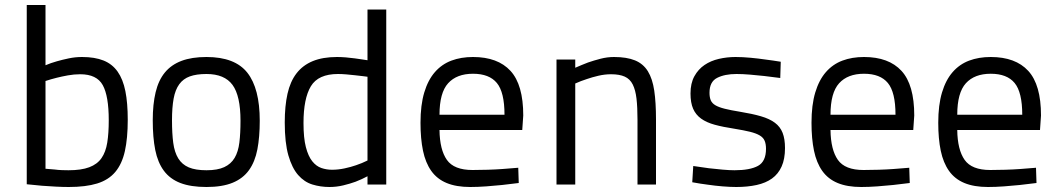

<svg xmlns="http://www.w3.org/2000/svg" viewBox="-20 -738 4230 768"><path d="M308 -510Q359 -510 394 -496Q429 -482 450.5 -451.5Q472 -421 481.5 -373.5Q491 -326 491 -259Q491 -185 479.5 -133.5Q468 -82 441 -50Q414 -18 368.5 -4Q323 10 255 10Q232 10 203 8.5Q174 7 148 5Q117 2 87 -1V-718H162V-477Q183 -486 208 -493Q229 -499 255 -504.5Q281 -510 308 -510ZM254 -57Q305 -57 337 -69Q369 -81 386 -105.5Q403 -130 409 -167.5Q415 -205 415 -257Q415 -354 391 -397.5Q367 -441 301 -441Q276 -441 251.5 -436.5Q227 -432 207 -427Q183 -421 162 -414V-63Q180 -61 198 -60Q213 -58 228 -57.5Q243 -57 254 -57Z M806 -510Q920 -510 969.5 -447Q1019 -384 1019 -255Q1019 -190 1009.5 -140.5Q1000 -91 976 -57.5Q952 -24 910.5 -7Q869 10 806 10Q743 10 701.5 -6Q660 -22 635.5 -55Q611 -88 601 -138Q591 -188 591 -257Q591 -321 602.5 -369Q614 -417 639.5 -448Q665 -479 706 -494.5Q747 -510 806 -510ZM806 -57Q850 -57 877 -69.5Q904 -82 918.5 -106.5Q933 -131 937.5 -168Q942 -205 942 -255Q942 -355 910 -398.5Q878 -442 806 -442Q766 -442 739.5 -432.5Q713 -423 697 -401Q681 -379 674.5 -343.5Q668 -308 668 -257Q668 -204 673 -166.5Q678 -129 693 -104.5Q708 -80 735 -68.5Q762 -57 806 -57Z M1525 0H1450V-33Q1428 -21 1402 -11Q1380 -3 1353 3.5Q1326 10 1298 10Q1262 10 1229.5 0Q1197 -10 1172.5 -38Q1148 -66 1133.5 -116.5Q1119 -167 1119 -248Q1119 -314 1130 -363Q1141 -412 1166 -444.5Q1191 -477 1231 -493.5Q1271 -510 1328 -510Q1344 -510 1363 -508.5Q1382 -507 1399.5 -504.5Q1417 -502 1430.5 -500Q1444 -498 1450 -497V-700H1525ZM1308 -59Q1333 -59 1358.5 -64.5Q1384 -70 1404 -77Q1428 -85 1450 -96V-431Q1444 -432 1430.5 -433.5Q1417 -435 1400 -437Q1383 -439 1365 -440.5Q1347 -442 1332 -442Q1253 -442 1223.5 -393Q1194 -344 1194 -246Q1194 -186 1203.5 -149.5Q1213 -113 1229 -93Q1245 -73 1265.5 -66Q1286 -59 1308 -59Z M1870 -58Q1898 -58 1930.5 -59Q1963 -60 1990 -62Q2022 -64 2053 -67L2055 -6Q2021 -2 1988 2Q1959 5 1925 7.5Q1891 10 1861 10Q1805 10 1766.5 -6Q1728 -22 1705 -54.5Q1682 -87 1672 -135Q1662 -183 1662 -247Q1662 -318 1677 -368Q1692 -418 1719.5 -449.5Q1747 -481 1785.5 -495.5Q1824 -510 1872 -510Q1971 -510 2022 -454.5Q2073 -399 2073 -276L2069 -218H1738Q1739 -139 1767.5 -98.5Q1796 -58 1870 -58ZM1998 -279Q1998 -369 1967.5 -406Q1937 -443 1872 -443Q1807 -443 1772.5 -405Q1738 -367 1738 -279Z M2206 0V-500H2281V-467Q2306 -478 2332 -488Q2355 -496 2382 -503Q2409 -510 2436 -510Q2487 -510 2520 -496.5Q2553 -483 2571.5 -453Q2590 -423 2597 -375.5Q2604 -328 2604 -260V0H2530V-259Q2530 -309 2526 -343.5Q2522 -378 2511 -400Q2500 -422 2479 -431.5Q2458 -441 2424 -441Q2399 -441 2373.5 -435Q2348 -429 2328 -422Q2303 -414 2281 -404V0Z M3101 -426Q3069 -430 3037 -434Q3010 -437 2980 -439.5Q2950 -442 2926 -442Q2879 -442 2848.5 -426.5Q2818 -411 2818 -367Q2818 -349 2823 -337Q2828 -325 2841.5 -317Q2855 -309 2879 -303Q2903 -297 2940 -291Q2989 -283 3023.5 -273Q3058 -263 3079.5 -247Q3101 -231 3110.5 -206.5Q3120 -182 3120 -146Q3120 -102 3106.5 -72Q3093 -42 3068 -24Q3043 -6 3006.5 2Q2970 10 2925 10Q2901 10 2870.5 7.5Q2840 5 2813 1Q2781 -3 2749 -9L2753 -74Q2785 -69 2816 -65Q2842 -62 2870 -59.5Q2898 -57 2918 -57Q2980 -57 3012 -74.5Q3044 -92 3044 -143Q3044 -162 3038.5 -175Q3033 -188 3018.5 -196.5Q3004 -205 2979.5 -211Q2955 -217 2918 -223Q2872 -230 2839 -239Q2806 -248 2784.5 -263.5Q2763 -279 2752.5 -303Q2742 -327 2742 -364Q2742 -405 2757.5 -433Q2773 -461 2798 -478Q2823 -495 2855.5 -502.5Q2888 -510 2922 -510Q2950 -510 2982 -507Q3014 -504 3041 -500Q3073 -496 3103 -491Z M3434 -58Q3462 -58 3494.5 -59Q3527 -60 3554 -62Q3586 -64 3617 -67L3619 -6Q3585 -2 3552 2Q3523 5 3489 7.5Q3455 10 3425 10Q3369 10 3330.5 -6Q3292 -22 3269 -54.5Q3246 -87 3236 -135Q3226 -183 3226 -247Q3226 -318 3241 -368Q3256 -418 3283.5 -449.5Q3311 -481 3349.5 -495.5Q3388 -510 3436 -510Q3535 -510 3586 -454.5Q3637 -399 3637 -276L3633 -218H3302Q3303 -139 3331.5 -98.5Q3360 -58 3434 -58ZM3562 -279Q3562 -369 3531.5 -406Q3501 -443 3436 -443Q3371 -443 3336.5 -405Q3302 -367 3302 -279Z M3941 -58Q3969 -58 4001.5 -59Q4034 -60 4061 -62Q4093 -64 4124 -67L4126 -6Q4092 -2 4059 2Q4030 5 3996 7.5Q3962 10 3932 10Q3876 10 3837.5 -6Q3799 -22 3776 -54.5Q3753 -87 3743 -135Q3733 -183 3733 -247Q3733 -318 3748 -368Q3763 -418 3790.5 -449.5Q3818 -481 3856.5 -495.5Q3895 -510 3943 -510Q4042 -510 4093 -454.5Q4144 -399 4144 -276L4140 -218H3809Q3810 -139 3838.5 -98.5Q3867 -58 3941 -58ZM4069 -279Q4069 -369 4038.5 -406Q4008 -443 3943 -443Q3878 -443 3843.5 -405Q3809 -367 3809 -279Z"/></svg>

Font: TitilliumText22L 400 wt
Style: 400 wt
Weight: 400
Designer: Campivisivi
Foundry: Campivisivi
Version: 1.000